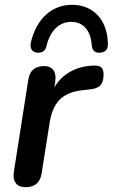

<svg xmlns="http://www.w3.org/2000/svg" viewBox="-20 -771 469 799"><path d="M86 8C125 8 147 -11 153 -48L186 -257C199 -339 233 -387 327 -396L354 -399C394 -403 411 -420 411 -460C411 -488 401 -500 366 -498C297 -495 238 -463 206 -407L210 -432C216 -473 198 -496 163 -496C127 -496 104 -478 98 -441L38 -58C31 -16 49 8 86 8ZM135 -552C156 -550 170 -560 174 -581C189 -644 227 -680 276 -680C326 -680 357 -646 362 -582C364 -558 379 -549 399 -552C421 -554 430 -568 429 -591C426 -690 367 -751 280 -751C196 -751 133 -694 109 -597C102 -570 114 -553 135 -552Z"/></svg>

Font: SN Pro Semibold
Style: Italic
Weight: 600
Italic angle: -9°
Designer: Tobias Whetton
Foundry: Supernotes
Version: Version 1.001;Glyphs 3.2 (3249)